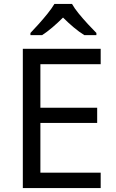

<svg xmlns="http://www.w3.org/2000/svg" viewBox="-20 -1057 596 984"><path d="M496 -93H97V-807H496V-728H187V-505H478V-427H187V-172H496ZM349 -1037Q361 -1015 383.5 -987.5Q406 -960 430.5 -933.5Q455 -907 474 -888V-877H412Q386 -893 358 -916.5Q330 -940 303 -967Q276 -940 249 -917Q222 -894 196 -877H136V-888Q155 -908 178.5 -934Q202 -960 224 -987.5Q246 -1015 259 -1037Z"/></svg>

Font: Noto Sans Telugu UI
Style: Regular
Weight: 400
Designer: Jelle Bosma - Monotype Design Team
Foundry: Monotype Imaging Inc.
Version: Version 2.005; ttfautohint (v1.8.4.7-5d5b)